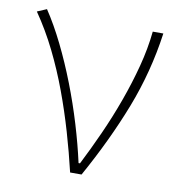

<svg xmlns="http://www.w3.org/2000/svg" viewBox="-66 -601 612 661"><g transform="rotate(10 239.5 -270.0)"><path d="M222 0H262Q337 -135 386.5 -262.5Q436 -390 455 -527H418Q412 -467 395.5 -404Q379 -341 356 -277.5Q333 -214 305.5 -153Q278 -92 250 -37H245Q231 -100 210.5 -168Q190 -236 164 -303Q138 -370 108 -431Q78 -492 46 -540L13 -526Q53 -468 84.5 -404Q116 -340 141 -272.5Q166 -205 186 -136.5Q206 -68 222 0Z"/></g></svg>

Font: Spoqa Han Sans Neo Thin
Style: Regular
Weight: 100
Designer: [Spoqa Han Sans Neo] Dong-huui Kim  Younghwa Kang  Yujin Lee  [Noto Sans] Ryoko NISHIZUKA  (kana & ideographs); Paul D. 
Foundry: Spoqa (http://www.spoqa-han-sans.com)
Version: Version 1.100;hotconv 1.0.109;makeotfexe 2.5.65596